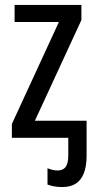

<svg xmlns="http://www.w3.org/2000/svg" viewBox="-20 -557 393 776"><path d="M309 -537V-476L121 -69H330V72Q330 115 319 143Q308 171 286.5 185Q265 199 231 199Q212 199 197.5 196Q183 193 172 189V123Q182 127 192 129.5Q202 132 213 132Q235 132 245.5 117.5Q256 103 256 71V0H28V-56L218 -468H39V-537Z"/></svg>

Font: Noto Sans Display Condensed
Style: Regular
Weight: 400
Width: 3
Designer: Monotype Design Team
Foundry: Monotype Imaging Inc.
Version: Version 2.003